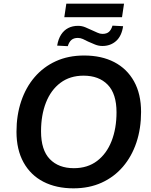

<svg xmlns="http://www.w3.org/2000/svg" viewBox="-20 -1018 825 1048"><path d="M381 10Q287 10 217 -26Q147 -62 108.5 -131.5Q70 -201 70 -299Q70 -389 95.5 -465Q121 -541 169 -597Q217 -653 285 -684Q353 -715 439 -715Q534 -715 603.5 -679Q673 -643 711.5 -574Q750 -505 750 -407Q750 -316 724.5 -240Q699 -164 651 -108Q603 -52 535 -21Q467 10 381 10ZM383 -100Q458 -100 510 -139.5Q562 -179 589 -248Q616 -317 616 -405Q616 -506 568 -555.5Q520 -605 436 -605Q362 -605 310 -566Q258 -527 231 -458.5Q204 -390 204 -301Q204 -199 252 -149.5Q300 -100 383 -100ZM331 -924 342 -998H657L646 -924ZM539 -767Q518 -767 498.5 -775Q479 -783 461 -791Q446 -799 432.5 -805Q419 -811 405 -811Q383 -811 370 -800Q357 -789 350 -766L292 -769Q298 -805 313.5 -829Q329 -853 352.5 -865Q376 -877 406 -877Q427 -877 446 -869Q465 -861 482 -853Q498 -846 512 -839.5Q526 -833 539 -833Q562 -833 574.5 -844Q587 -855 594 -878L652 -875Q644 -821 613.5 -794Q583 -767 539 -767Z"/></svg>

Font: Nunito Sans 12pt ExtraLight
Style: Italic
Weight: 200
Italic angle: -9°
Designer: Vernon Adams
Foundry: Vernon Adams
Version: Version 3.101;gftools[0.9.27]